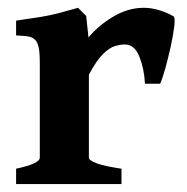

<svg xmlns="http://www.w3.org/2000/svg" viewBox="-20 -463 470 483"><path d="M416.5 -421.9Q420.9 -419.4 418.5 -397.7Q416 -376 409.7 -346.9Q403.3 -317.9 396 -291.5Q388.7 -265.1 382.8 -252.4H344.7Q342.8 -290 330.6 -320.6Q318.4 -351.1 293.9 -351.1Q283.2 -351.1 269.5 -347.2Q255.9 -343.3 239.5 -327.4Q223.1 -311.5 203.6 -275.4V-66.4Q203.6 -59.6 223.1 -52.2Q242.7 -44.9 285.6 -38.6V0H20.5V-38.6Q80.1 -51.3 80.1 -66.4V-303.2Q80.1 -333.5 76.9 -345.5Q73.7 -357.4 69.3 -361.8Q63.5 -368.2 54.9 -370.4Q46.4 -372.6 20.5 -374V-411.1Q58.6 -416.5 82.3 -420.4Q106 -424.3 126.7 -429.7Q147.5 -435.1 176.3 -443.4L196.8 -422.9L202.6 -368.7Q227.5 -398.9 264.9 -421.1Q302.2 -443.4 341.8 -443.4Q360.4 -443.4 380.1 -437.5Q399.9 -431.6 416.5 -421.9Z"/></svg>

Font: Namdhinggo ExtraBold
Style: Regular
Weight: 800
Designer: Victor Gaultney
Foundry: SIL International
Version: Version 3.001